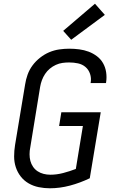

<svg xmlns="http://www.w3.org/2000/svg" viewBox="-20 -1005 640 1033"><path d="M248 8Q218 8 188.5 2Q159 -4 134 -18.5Q109 -33 91.5 -55.5Q74 -78 65 -105.5Q56 -133 56 -163.5Q56 -194 61 -225L115 -550Q119 -577 128.5 -603.5Q138 -630 155 -653Q172 -676 195.5 -694.5Q219 -713 245 -724Q271 -735 298.5 -739Q326 -743 352 -743Q380 -743 406.5 -739.5Q433 -736 457 -727Q481 -718 501.5 -702.5Q522 -687 534.5 -665Q547 -643 551 -616.5Q555 -590 551 -563Q551 -561 550.5 -560Q550 -559 550 -558H467Q467 -559 467.5 -559.5Q468 -560 468 -561Q472 -585 464.5 -607.5Q457 -630 440 -644.5Q423 -659 400 -664Q377 -669 352 -669Q334 -669 316 -666.5Q298 -664 280.5 -656Q263 -648 248 -635.5Q233 -623 222.5 -607Q212 -591 205.5 -573.5Q199 -556 196 -538L143 -213Q139 -194 139 -175Q139 -156 143.5 -139Q148 -122 158 -107.5Q168 -93 182.5 -83.5Q197 -74 214.5 -69.5Q232 -65 251 -65Q285 -65 319.5 -74Q354 -83 388 -96L426 -327H298L310 -401H522L463 -46Q411 -21 356.5 -6.5Q302 8 248 8ZM363 -791 320 -839 491 -985 544 -925Z"/></svg>

Font: Iosevka SS04 Extended
Style: Italic
Weight: 400
Width: 7
Italic angle: -9°
Monospace: yes
Designer: Belleve Invis
Foundry: Belleve Invis
Version: Version 19.0.0; ttfautohint (v1.8.4)